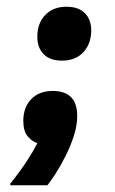

<svg xmlns="http://www.w3.org/2000/svg" viewBox="-20 -475 340 570"><path d="M164.2 -295Q128.3 -295 109.6 -314.2Q90.8 -333.3 90.8 -365.8Q90.8 -405.8 114.2 -430.4Q137.5 -455 177.5 -455Q213.3 -455 232.1 -435.8Q250.8 -416.7 250.8 -385Q250.8 -345 227.5 -320Q204.2 -295 164.2 -295ZM10.8 75V70Q40 33.3 59.6 3.3Q79.2 -26.7 90.8 -50Q75 -55 62.1 -70.4Q49.2 -85.8 49.2 -116.7Q49.2 -155.8 72.5 -180.4Q95.8 -205 136.7 -205Q209.2 -205 209.2 -130.8Q209.2 -103.3 199.6 -72.9Q190 -42.5 175.4 -13.3Q160.8 15.8 145.8 39.2Q130.8 62.5 120.8 75Z"/></svg>

Font: Familjen Grotesk GF
Style: Bold Italic
Weight: 700
Designer: Anders Wikstroem, Jonas Baeckman, Matilda Gysing, Kristian Moeller
Foundry: Familjen STHML AB
Version: Version 2.000; Beta; Release 4; Build 6